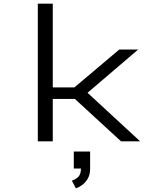

<svg xmlns="http://www.w3.org/2000/svg" viewBox="-20 -770 907 1046"><path d="M186 0V-750H267.5V-294H385.5L629.5 -500H732.5L457 -264.5L743.5 0H639.5L388 -231H267.5V0ZM382 148V55.5H471V148Q471 182.5 457.2 204.8Q443.5 227 425.2 239.5Q407 252 393.5 256L371.5 214Q385.5 210.5 403.2 196.5Q421 182.5 421 148Z"/></svg>

Font: Trispace SemiExpanded Light
Style: Regular
Weight: 300
Width: 6
Designer: Tyler Finck
Foundry: Etcetera Type Company
Version: Version 1.210; ttfautohint (v1.8.3)